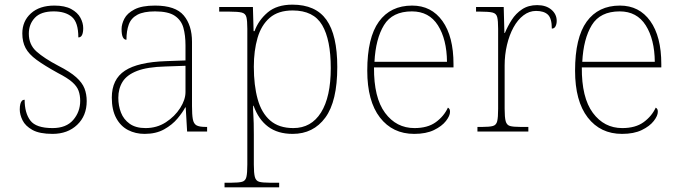

<svg xmlns="http://www.w3.org/2000/svg" viewBox="-20 -566 2919 826"><path d="M206 10Q150 10 119.5 -7Q89 -24 77 -48.5Q65 -73 65 -95Q65 -109 67.5 -118.5Q70 -128 74.5 -132.5Q79 -137 86 -137Q86 -80 110.5 -47.5Q135 -15 206 -15Q265 -15 295 -50Q325 -85 325 -132Q325 -156 318 -175.5Q311 -195 290.5 -213Q270 -231 229 -252Q171 -284 137.5 -308.5Q104 -333 90 -359.5Q76 -386 76 -422Q76 -475 113 -508.5Q150 -542 214 -542Q259 -542 286.5 -527Q314 -512 326 -489.5Q338 -467 338 -445Q338 -426 333 -415.5Q328 -405 317 -405Q317 -470 289 -493.5Q261 -517 211 -517Q156 -517 130 -489.5Q104 -462 104 -421Q104 -374 137 -344.5Q170 -315 231 -283Q282 -257 308 -233.5Q334 -210 343.5 -185.5Q353 -161 353 -131Q353 -68 312 -29Q271 10 206 10Z M602 10Q563 10 531 -6.5Q499 -23 480 -58Q461 -93 461 -146Q461 -225 517.5 -262Q574 -299 695 -303L778 -306V-371Q778 -414 769 -446.5Q760 -479 732 -498Q704 -517 647 -517Q598 -517 571 -502.5Q544 -488 534 -460.5Q524 -433 524 -395Q514 -395 508.5 -406Q503 -417 503 -441Q503 -462 515 -485.5Q527 -509 558.5 -525.5Q590 -542 647 -542Q735 -542 770.5 -499.5Q806 -457 806 -386V-110Q806 -73 809.5 -53.5Q813 -34 825 -27Q837 -20 864 -20H871V0H785L779 -104H777Q766 -83 743.5 -56Q721 -29 686 -9.5Q651 10 602 10ZM606 -15Q655 -15 693.5 -40Q732 -65 755 -101Q778 -137 778 -170V-283L692 -280Q614 -278 570 -261Q526 -244 507.5 -214.5Q489 -185 489 -145Q489 -111 500.5 -81.5Q512 -52 538 -33.5Q564 -15 606 -15Z M946 240V220H977Q1007 220 1021.5 216Q1036 212 1040 195.5Q1044 179 1044 142V-442Q1044 -477 1040 -492.5Q1036 -508 1020 -512Q1004 -516 967 -516H923V-536H1068L1071 -432H1075Q1092 -479 1131.5 -512.5Q1171 -546 1238 -546Q1338 -546 1384.5 -480.5Q1431 -415 1431 -278Q1431 -130 1379.5 -60Q1328 10 1239 10Q1175 10 1133.5 -21Q1092 -52 1071 -111H1069Q1068 -99 1070 -70.5Q1072 -42 1072 13V142Q1072 179 1076.5 195.5Q1081 212 1095 216Q1109 220 1139 220H1181V240ZM1242 -15Q1319 -15 1361 -82Q1403 -149 1403 -273Q1403 -395 1366 -458Q1329 -521 1239 -521Q1177 -521 1140.5 -489.5Q1104 -458 1088 -403Q1072 -348 1072 -279Q1072 -199 1088.5 -139.5Q1105 -80 1142.5 -47.5Q1180 -15 1242 -15Z M1762 10Q1669 10 1614.5 -60.5Q1560 -131 1560 -262Q1560 -404 1610 -473Q1660 -542 1753 -542Q1836 -542 1883.5 -475.5Q1931 -409 1931 -290V-276H1589Q1588 -146 1636.5 -80.5Q1685 -15 1763 -15Q1820 -15 1855 -40.5Q1890 -66 1907 -103Q1912 -100 1914 -96Q1916 -92 1916 -85Q1916 -68 1898.5 -45.5Q1881 -23 1847 -6.5Q1813 10 1762 10ZM1903 -300Q1902 -397 1864 -457Q1826 -517 1752 -517Q1668 -517 1632 -458Q1596 -399 1591 -300Z M2034 0V-20H2056Q2086 -20 2100.5 -24Q2115 -28 2119 -44.5Q2123 -61 2123 -98V-442Q2123 -477 2119 -492.5Q2115 -508 2099 -512Q2083 -516 2046 -516H2028V-536H2147L2150 -424H2152Q2164 -453 2181.5 -480.5Q2199 -508 2226 -526Q2253 -544 2291 -544Q2329 -544 2352 -524.5Q2375 -505 2375 -476Q2375 -463 2370 -453Q2365 -443 2354 -443Q2354 -487 2337 -503Q2320 -519 2286 -519Q2257 -519 2232 -500Q2207 -481 2189 -448Q2171 -415 2161 -372.5Q2151 -330 2151 -284V-98Q2151 -61 2155.5 -44.5Q2160 -28 2174 -24Q2188 -20 2218 -20H2253V0Z M2656 10Q2563 10 2508.5 -60.5Q2454 -131 2454 -262Q2454 -404 2504 -473Q2554 -542 2647 -542Q2730 -542 2777.5 -475.5Q2825 -409 2825 -290V-276H2483Q2482 -146 2530.5 -80.5Q2579 -15 2657 -15Q2714 -15 2749 -40.5Q2784 -66 2801 -103Q2806 -100 2808 -96Q2810 -92 2810 -85Q2810 -68 2792.5 -45.5Q2775 -23 2741 -6.5Q2707 10 2656 10ZM2797 -300Q2796 -397 2758 -457Q2720 -517 2646 -517Q2562 -517 2526 -458Q2490 -399 2485 -300Z"/></svg>

Font: Noto Rashi Hebrew Thin
Style: Regular
Weight: 250
Version: Version 1.006